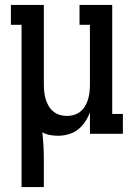

<svg xmlns="http://www.w3.org/2000/svg" viewBox="-20 -540 540 775"><path d="M67 215V-440H24V-520H157V-200Q157 -185 158.5 -170Q160 -155 164 -141Q168 -127 175.5 -113.5Q183 -100 194.5 -90.5Q206 -81 220.5 -76.5Q235 -72 250 -72Q265 -72 279.5 -76.5Q294 -81 305.5 -90.5Q317 -100 324.5 -113.5Q332 -127 336 -141Q340 -155 341.5 -170Q343 -185 343 -200V-440H301V-520H433V-80H476V0H343V-87Q336 -67 324 -49Q312 -31 295 -17.5Q278 -4 256.5 2Q235 8 214 8Q198 8 181.5 5Q165 2 151 -6Q154 22 155.5 50.5Q157 79 157 107V215Z"/></svg>

Font: Iosevka Curly Slab Medium
Style: Regular
Weight: 500
Monospace: yes
Designer: Belleve Invis
Foundry: Belleve Invis
Version: Version 22.1.2; ttfautohint (v1.8.4)